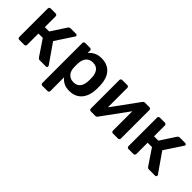

<svg xmlns="http://www.w3.org/2000/svg" viewBox="66 -1294 2248 2248"><g transform="rotate(45 1189.5 -170.0)"><path d="M90 0Q80 0 73 -6.5Q66 -13 66 -24V-496Q66 -507 73 -513.5Q80 -520 90 -520H172Q182 -520 189 -513.5Q196 -507 196 -496V-317H268L390 -504Q395 -510 401 -515Q407 -520 418 -520H507Q529 -520 529 -502Q529 -496 524 -489L380 -270L546 -31Q550 -26 550 -18Q550 -10 544 -5Q538 0 529 0H428Q418 0 411.5 -4Q405 -8 400 -15L268 -211H196V-24Q196 -13 189 -6.5Q182 0 172 0Z M662 190Q651 190 644.5 183.5Q638 177 638 166V-496Q638 -507 644.5 -513.5Q651 -520 662 -520H741Q752 -520 758.5 -513.5Q765 -507 765 -496V-456Q789 -488 828 -509Q867 -530 925 -530Q978 -530 1017 -512.5Q1056 -495 1082 -464Q1108 -433 1122 -390Q1136 -347 1138 -295Q1139 -260 1138 -224Q1136 -174 1122 -131.5Q1108 -89 1082 -57.5Q1056 -26 1017 -8Q978 10 925 10Q871 10 833 -9.5Q795 -29 771 -61V166Q771 177 764.5 183.5Q758 190 747 190ZM888 -97Q920 -97 941 -107.5Q962 -118 975.5 -136.5Q989 -155 995.5 -179Q1002 -203 1003 -230Q1005 -260 1003 -290Q1002 -317 995.5 -341Q989 -365 975.5 -383.5Q962 -402 941 -412.5Q920 -423 888 -423Q857 -423 835 -412Q813 -401 799.5 -383Q786 -365 779 -342Q772 -319 771 -295Q769 -257 771 -218Q772 -196 779 -174Q786 -152 800.5 -135Q815 -118 836.5 -107.5Q858 -97 888 -97Z M1274 0Q1265 0 1258 -6.5Q1251 -13 1251 -23V-496Q1251 -507 1258 -513.5Q1265 -520 1275 -520H1358Q1369 -520 1375.5 -513.5Q1382 -507 1382 -496V-175L1622 -504Q1627 -511 1633 -515.5Q1639 -520 1649 -520H1725Q1734 -520 1741 -513.5Q1748 -507 1748 -498V-24Q1748 -13 1741 -6.5Q1734 0 1724 0H1641Q1630 0 1623.5 -6.5Q1617 -13 1617 -24V-345L1377 -16Q1373 -9 1366.5 -4.5Q1360 0 1350 0Z M1898 0Q1888 0 1881 -6.5Q1874 -13 1874 -24V-496Q1874 -507 1881 -513.5Q1888 -520 1898 -520H1980Q1990 -520 1997 -513.5Q2004 -507 2004 -496V-317H2076L2198 -504Q2203 -510 2209 -515Q2215 -520 2226 -520H2315Q2337 -520 2337 -502Q2337 -496 2332 -489L2188 -270L2354 -31Q2358 -26 2358 -18Q2358 -10 2352 -5Q2346 0 2337 0H2236Q2226 0 2219.5 -4Q2213 -8 2208 -15L2076 -211H2004V-24Q2004 -13 1997 -6.5Q1990 0 1980 0Z"/></g></svg>

Font: Fz Rubik Med
Style: Regular
Weight: 500
Designer: Hubert and Fischer
Foundry: Hubert and Fischer
Version: Vit hóa bi FontZin.com